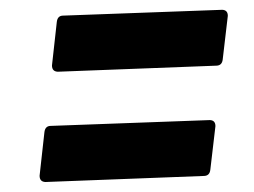

<svg xmlns="http://www.w3.org/2000/svg" viewBox="-20 -548 511 386"><path d="M106.9 -516.6 426.8 -528.3Q438 -527.8 438 -516.1L427.7 -428.2Q426.3 -416.5 415.5 -416L96.2 -403.8Q84.5 -404.3 84.5 -416.5L94.2 -503.9Q95.7 -516.6 106.9 -516.6ZM82 -294.9 401.9 -306.6Q413.1 -306.2 413.1 -294.4L402.8 -206.5Q401.4 -194.8 390.6 -194.3L71.3 -182.1Q59.6 -182.6 59.6 -194.8L69.3 -282.2Q70.8 -294.9 82 -294.9Z"/></svg>

Font: Contrail One
Style: Regular
Weight: 400
Designer: Riccardo De Franceschi
Foundry: Sorkin Type Co.
Version: Version 1.003